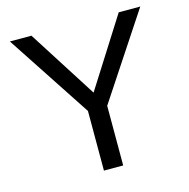

<svg xmlns="http://www.w3.org/2000/svg" viewBox="-102 -787 871 886"><g transform="rotate(-15 333.5 -344.0)"><path d="M645 -688 379 -285V0H287V-285L22 -688H125L334 -360L542 -688Z"/></g></svg>

Font: Libra Sans
Style: Regular
Weight: 400
Foundry: Context Ltd
Version: Version 1.002